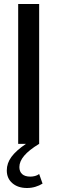

<svg xmlns="http://www.w3.org/2000/svg" viewBox="-20 -720 288 961"><path d="M115 221Q70 221 42 197Q14 173 14 133Q14 97 37 65.5Q60 34 110 0H71V-700H176V0Q125 31 101 59.5Q77 88 77 116Q77 139 91 151.5Q105 164 132 164Q143 164 155 161Q167 158 176 151L193 199Q177 209 157 215Q137 221 115 221Z"/></svg>

Font: Red Hat Display SemiBold
Style: Regular
Weight: 600
Designer: Pentagram, MCKL
Foundry: Pentagram, MCKL
Version: Version 1.023